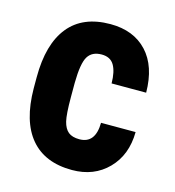

<svg xmlns="http://www.w3.org/2000/svg" viewBox="-88 -613 635 697"><g transform="rotate(15 230.0 -264.0)"><path d="M241.2 -105Q301.3 -105 302.2 -183.1H432.1Q431.2 -96.7 378.9 -43.5Q326.7 9.8 244.1 9.8Q142.1 9.8 88.4 -53.7Q34.7 -117.2 33.7 -240.7V-282.7Q33.7 -407.2 86.7 -472.7Q139.6 -538.1 243.2 -538.1Q330.6 -538.1 380.9 -484.1Q431.2 -430.2 432.1 -331.1H302.2Q301.8 -375.5 287.6 -399.4Q273.4 -423.3 240.7 -423.3Q204.6 -423.3 189 -397.7Q173.3 -372.1 172.4 -298.3V-244.6Q172.4 -180.2 178.7 -154.5Q185.1 -128.9 199.7 -116.9Q214.4 -105 241.2 -105Z"/></g></svg>

Font: Roboto Condensed
Style: Bold
Weight: 700
Designer: Google
Version: Version 2.134; 2016